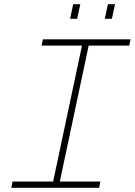

<svg xmlns="http://www.w3.org/2000/svg" viewBox="-20 -898 644 918"><path d="M34 0 40 -30H234L372 -680H179L185 -710H604L598 -680H404L266 -30H460L454 0ZM315 -808 330 -878H364L349 -808ZM481 -808 496 -878H530L515 -808Z"/></svg>

Font: Geist Mono Thin
Style: Italic
Weight: 100
Italic angle: -12°
Monospace: yes
Designer: Basement.studio, Andrés Briganti, Mateo Zaragoza
Foundry: Basement.studio, Vercel, Andrés Briganti, Guido Ferreyra, Mateo Zaragoza
Version: Version 1.500; ttfautohint (v1.8.4.7-5d5b)